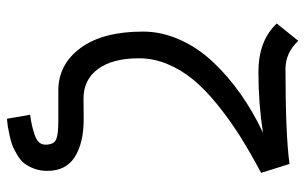

<svg xmlns="http://www.w3.org/2000/svg" viewBox="-184 -552 887 558"><g transform="rotate(90 259.0 -273.5)"><path d="M99.1 -697.3Q134.3 -660.2 180.7 -660.2Q371.6 -660.2 457 -671.9L482.9 -589.4Q422.4 -557.1 374.5 -526.9Q326.7 -496.6 283.4 -461.4Q240.2 -426.3 211.7 -391.6Q183.1 -356.9 166.5 -316.7Q149.9 -276.4 149.9 -234.4Q149.9 -157.7 180.9 -115.5Q211.9 -73.2 267.1 -73.2Q267.6 -73.2 296.9 -73.5Q326.2 -73.7 327.1 -73.7Q395.5 -73.7 436.3 -48.1Q477.1 -22.5 477.1 32.2Q477.1 53.2 470.5 70.6Q463.9 87.9 455.1 99.1Q446.3 110.4 430.9 119.4Q415.5 128.4 404.1 133.1Q392.6 137.7 374.5 141.6Q356.4 145.5 348.4 146.7Q340.3 147.9 325.7 149.4L314 82Q334 79.1 345.7 76.4Q357.4 73.7 372.1 68.8Q386.7 64 393.8 56.2Q400.9 48.3 400.9 37.6Q400.9 12.7 385.7 6.3Q370.6 0 333 0H323.2H243.7Q167.5 0 119.9 -64.7Q72.3 -129.4 72.3 -246.1Q72.3 -300.3 95.7 -352.8Q119.1 -405.3 160.4 -449.2Q201.7 -493.2 253.7 -529.8Q305.7 -566.4 366.2 -594.7Q280.3 -581.5 190.4 -581.5Q98.6 -581.5 48.8 -634.8Z"/></g></svg>

Font: FantasqueSansM Nerd Font
Style: Regular
Weight: 400
Monospace: yes
Designer: Jany Belluz
Version: Version 1.8.0 ; ttfautohint (v1.8.2);Nerd Fonts 3.4.0